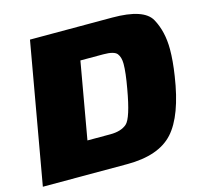

<svg xmlns="http://www.w3.org/2000/svg" viewBox="-136 -783 934 891"><g transform="rotate(-15 330.5 -337.5)"><path d="M82 -675H477.5Q629 -675 663.5 -612.2Q698 -549.5 698 -464Q698 -409 687 -338Q659.5 -154 589.8 -77Q520 0 368.5 0H-37ZM328.5 -154Q380.5 -154 408 -178.2Q435.5 -202.5 459 -338Q472.5 -413 472.5 -454Q472.5 -486 458.8 -503.5Q445 -521 393 -521H283L218.5 -154Z"/></g></svg>

Font: Rudi
Style: Regular
Weight: 400
Italic angle: -10°
Designer: Tyler Finck
Foundry: Etcetera Type Company
Version: Version 1.111; ttfautohint (v1.8.4)